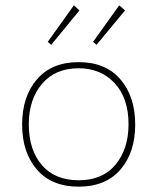

<svg xmlns="http://www.w3.org/2000/svg" viewBox="-20 -692 590 720"><path d="M275 8Q174 8 118.5 -56Q63 -120 63 -225Q63 -330 118.5 -394.5Q174 -459 275 -459Q376 -459 431.5 -394.5Q487 -330 487 -225Q487 -120 431.5 -56Q376 8 275 8ZM275 -16Q365 -16 413.5 -75Q462 -134 462 -226Q462 -324 410 -380Q358 -436 275 -436Q187 -436 137.5 -377.5Q88 -319 88 -226Q88 -130 137 -73Q186 -16 275 -16ZM342 -524 329 -535 427 -672 449 -653ZM172 -524 159 -535 257 -672 278 -653Z"/></svg>

Font: Inconsolata SemiExpanded ExtraLight
Style: Regular
Weight: 200
Width: 6
Monospace: yes
Designer: Raph Levien, Cyreal, Brenton Simpson
Foundry: Raph Levien, Cyreal, Google
Version: Version 3.001; ttfautohint (v1.8.2.53-6de2)